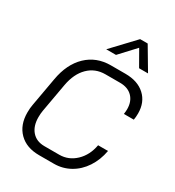

<svg xmlns="http://www.w3.org/2000/svg" viewBox="-221 -1072 1103 1209"><g transform="rotate(30 330.5 -467.5)"><path d="M54 -188Q54 -221 59 -246L96 -454Q117 -574 187 -641Q257 -708 361 -708H467Q557 -708 609 -660Q661 -612 661 -531Q661 -505 657 -484H585Q588 -504 588 -520Q588 -576 555.5 -609Q523 -642 466 -642H360Q286 -642 236 -592.5Q186 -543 170 -454L133 -246Q129 -223 129 -198Q129 -133 162 -95.5Q195 -58 253 -58H361Q428 -58 478.5 -106Q529 -154 543 -232H615Q602 -161 566 -106.5Q530 -52 476.5 -22Q423 8 360 8H252Q160 8 107 -45Q54 -98 54 -188ZM438 -943H493L589 -781H524L460 -893L356 -781H285Z"/></g></svg>

Font: Bai Jamjuree
Style: Italic
Weight: 400
Italic angle: -10°
Version: Version 1.000; ttfautohint (v1.6)